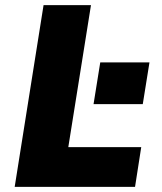

<svg xmlns="http://www.w3.org/2000/svg" viewBox="-20 -725 627 745"><path d="M37 0 149 -705H333L245 -154H528L504 0ZM343 -321 369 -483H560L534 -321Z"/></svg>

Font: Nunito Sans 7pt SemiCondensed Black
Style: Italic
Weight: 900
Width: 4
Italic angle: -9°
Designer: Vernon Adams
Foundry: Vernon Adams
Version: Version 3.101;gftools[0.9.27]